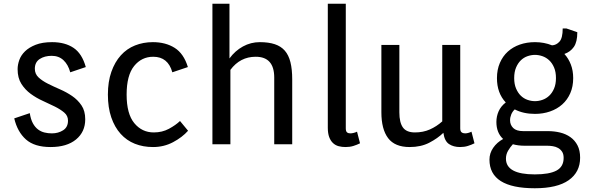

<svg xmlns="http://www.w3.org/2000/svg" viewBox="-20 -770 3142 1025"><path d="M256 -472Q218 -472 192 -455Q166 -438 166 -403Q166 -375 186 -356.5Q206 -338 236 -323Q266 -308 300.5 -293Q335 -278 365 -257.5Q395 -237 415 -207.5Q435 -178 435 -133Q435 -66 386 -25.5Q337 15 250 15Q164 15 118.5 -25.5Q73 -66 56 -138L139 -166Q144 -133 155.5 -112Q167 -91 183 -79Q199 -67 218 -62.5Q237 -58 257 -58Q291 -58 317 -74.5Q343 -91 343 -126Q343 -152 323 -169Q303 -186 273 -201Q243 -216 208.5 -231.5Q174 -247 144 -269Q114 -291 94 -322.5Q74 -354 74 -401Q74 -424 83 -449.5Q92 -475 113.5 -496Q135 -517 170.5 -531Q206 -545 258 -545Q327 -545 372.5 -514.5Q418 -484 438 -412L355 -384Q344 -425 319 -448.5Q294 -472 256 -472Z M900 -384Q877 -467 798 -467Q736 -467 696 -417.5Q656 -368 656 -265Q656 -162 697 -112.5Q738 -63 801 -63Q846 -63 882 -82.5Q918 -102 941 -124L984 -72Q953 -37 904 -11Q855 15 797 15Q744 15 700 -2.5Q656 -20 624 -55.5Q592 -91 574 -143.5Q556 -196 556 -265Q556 -334 574.5 -386.5Q593 -439 625 -474.5Q657 -510 701 -527.5Q745 -545 796 -545Q864 -545 912.5 -514.5Q961 -484 983 -412Z M1205 -458Q1235 -499 1277 -522Q1319 -545 1367 -545Q1414 -545 1447 -534Q1480 -523 1500.5 -499.5Q1521 -476 1530.5 -438Q1540 -400 1540 -346V0H1444V-356Q1444 -467 1345 -467Q1262 -467 1210 -397V0H1114V-750H1205Z M1826 -85Q1826 -69 1832.5 -63.5Q1839 -58 1850 -58Q1858 -58 1868 -60.5Q1878 -63 1886 -67L1902 -5Q1886 3 1867 9Q1848 15 1825 15Q1805 15 1788 10.5Q1771 6 1758 -6Q1745 -18 1737.5 -38Q1730 -58 1730 -88V-750H1826Z M2437 -85Q2437 -69 2444.5 -63.5Q2452 -58 2463 -58Q2471 -58 2480 -60.5Q2489 -63 2497 -67L2513 -5Q2497 3 2478 9Q2459 15 2436 15Q2401 15 2377 -1Q2353 -17 2347 -61Q2316 -31 2271.5 -8Q2227 15 2167 15Q2088 15 2052 -32.5Q2016 -80 2016 -171V-530H2112V-170Q2112 -116 2131 -89.5Q2150 -63 2195 -63Q2239 -63 2275 -79Q2311 -95 2341 -122V-530H2437Z M2905 -70Q2939 -70 2970 -62.5Q3001 -55 3025 -38Q3049 -21 3063 6Q3077 33 3077 72Q3077 149 3016 192Q2955 235 2835 235Q2593 235 2593 82Q2593 48 2613 19Q2633 -10 2666 -28Q2630 -61 2630 -119Q2630 -149 2642 -176Q2654 -203 2680 -223Q2633 -273 2633 -353Q2633 -398 2648.5 -434Q2664 -470 2691 -494.5Q2718 -519 2755 -532Q2792 -545 2836 -545Q2885 -545 2927 -528Q2950 -529 2967 -548Q2984 -567 2984 -618H3004L3062 -598Q3062 -546 3043.5 -519.5Q3025 -493 2993 -482Q3015 -458 3027.5 -425.5Q3040 -393 3040 -353Q3040 -308 3024.5 -272.5Q3009 -237 2981.5 -212.5Q2954 -188 2916.5 -175Q2879 -162 2836 -162Q2774 -162 2728 -186Q2716 -175 2709.5 -159.5Q2703 -144 2703 -128Q2703 -103 2720 -86.5Q2737 -70 2773 -70ZM2725 -353Q2725 -321 2735 -297.5Q2745 -274 2760.5 -259Q2776 -244 2796 -237Q2816 -230 2836 -230Q2856 -230 2876 -237Q2896 -244 2912 -259Q2928 -274 2938 -297.5Q2948 -321 2948 -353Q2948 -386 2938 -409.5Q2928 -433 2912 -448Q2896 -463 2876 -470Q2856 -477 2836 -477Q2816 -477 2796 -470Q2776 -463 2760.5 -448Q2745 -433 2735 -409.5Q2725 -386 2725 -353ZM2781 8Q2747 8 2718 0Q2704 15 2692.5 34.5Q2681 54 2681 77Q2681 161 2835 161Q2913 161 2951 140.5Q2989 120 2989 73Q2989 52 2980.5 39.5Q2972 27 2959.5 20Q2947 13 2931.5 10.5Q2916 8 2901 8Z"/></svg>

Font: Orienta
Style: Regular
Weight: 400
Designer: Eduardo Rodriguez Tunni
Foundry: Eduardo Rodriguez Tunni
Version: Version 1.001